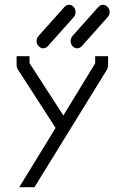

<svg xmlns="http://www.w3.org/2000/svg" viewBox="-20 -832 526 803"><path d="M124 -49H60.5L212.5 -297L55 -541Q49.5 -550 49.5 -558V-597H103.5V-568L245 -349L378 -567V-597H432V-558Q432 -550 427.5 -541ZM141.5 -639Q133 -648.5 133 -660Q133 -672.5 141.5 -682L249.5 -803Q258 -812 268 -812Q280 -812 288 -803Q296 -794 296 -781Q296 -768.5 288 -760L180 -639Q172 -630 160 -630Q150 -630 141.5 -639ZM283.5 -639Q275.5 -647.5 275.5 -660Q275.5 -673 283.5 -682L391.5 -803Q400 -812 410.5 -812Q422 -812 430 -803Q438.5 -793.5 438.5 -781Q438.5 -769.5 430 -760L322 -639Q314 -630 302.5 -630Q292 -630 283.5 -639Z"/></svg>

Font: 3270 Nerd Font Mono SemCond
Style: Regular
Weight: 400
Monospace: yes
Version: Version 3.0.1;Nerd Fonts 3.1.1